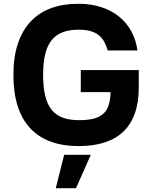

<svg xmlns="http://www.w3.org/2000/svg" viewBox="-20 -757 801 1008"><path d="M390.6 -737.2Q458.8 -737.2 513.1 -719.1Q567.5 -701 606.9 -668.5Q646.3 -636 670.3 -591.1Q694.2 -546.2 701.7 -492.2H545.5Q538 -517.8 527 -538Q516 -558.2 498.4 -572.3Q480.8 -586.3 455.1 -593.8Q429.3 -601.2 393.1 -601.2Q344.8 -601.2 309.5 -587.9Q274.1 -574.6 251.2 -546.2Q228.3 -517.8 217.3 -472.8Q206.3 -427.9 206.3 -364.3Q206.3 -300.8 217 -255.5Q227.6 -210.2 250.5 -181.5Q273.4 -152.7 308.9 -139.4Q344.5 -126.1 394.5 -126.1Q439.6 -126.1 470.9 -133.9Q502.1 -141.7 521.7 -159.3Q541.2 -176.8 550.4 -204.9Q559.7 -233 560.4 -273.4H404.1V-389.2H708.5V-297.6Q708.5 -219.1 687.7 -161.2Q666.9 -103.3 626.8 -65.3Q586.6 -27.3 528.1 -8.7Q469.5 9.9 393.8 9.9Q310.4 9.9 246.3 -13.5Q182.2 -36.9 138.7 -83.6Q95.2 -130.3 72.8 -200.1Q50.4 -269.9 50.4 -362.9Q50.4 -458.1 74 -528.4Q97.7 -598.7 141.9 -645.1Q186.1 -691.4 248.9 -714.3Q311.8 -737.2 390.6 -737.2ZM316.8 55.8H456.7L378.9 231.2H272.7Z"/></svg>

Font: Cannonade
Style: Bold
Weight: 700
Designer: Rasmus Andersson
Foundry: rsms
Version: Version 3.012;git-f93a4a705